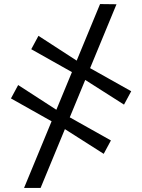

<svg xmlns="http://www.w3.org/2000/svg" viewBox="-20 -775 700 946"><path d="M98.5 151 473 -755 554 -754 180 151ZM491 -17 290 -145 242 -173 34 -290 69.5 -356 266.5 -228.5 311 -204 526.5 -83ZM591 -259.5 390 -387.5 342 -415.5 134 -532.5 169.5 -598.5 366 -471 411 -446.5 626.5 -325.5Z"/></svg>

Font: Merriweather 36pt
Style: Regular
Weight: 400
Designer: Eben Sorkin
Foundry: Eben Sorkin
Version: Version 2.100